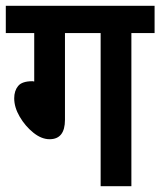

<svg xmlns="http://www.w3.org/2000/svg" viewBox="-20 -642 553 662"><path d="M204 -528V-229Q204 -162 151 -162Q123 -162 95 -184.5Q67 -207 48 -239.5Q29 -272 29 -303Q29 -329 42.5 -345.5Q56 -362 92 -362L98 -361V-528H0V-622H513V-528H433V0H327V-528Z"/></svg>

Font: Noto Sans Condensed SemiBold
Style: Italic
Weight: 600
Width: 3
Italic angle: -12°
Designer: Monotype Design Team
Foundry: Monotype Imaging Inc.
Version: Version 2.013; ttfautohint (v1.8.4.7-5d5b)